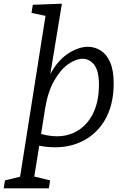

<svg xmlns="http://www.w3.org/2000/svg" viewBox="-87 -792 680 1042"><path d="M-67 230 -60 187 22 167 160 -706 84 -722 91 -766 249 -772 186 -390Q227 -465 283 -501.5Q339 -538 390 -538Q428 -538 460 -517.5Q492 -497 511 -453.5Q530 -410 530 -339Q530 -218 478.5 -134.5Q427 -51 336 -15Q245 21 126 -1L99 166L185 187L178 230ZM158 -204 136 -65Q231 -39 301.5 -66.5Q372 -94 411 -163Q450 -232 450 -332Q450 -407 424.5 -440Q399 -473 362 -473Q325 -473 283.5 -444Q242 -415 207.5 -355Q173 -295 158 -204Z"/></svg>

Font: Bitter
Style: Italic
Weight: 400
Italic angle: -9°
Designer: Sol Matas, and Bitter project Authors
Foundry: Sol Matas
Version: Version 2.001